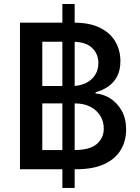

<svg xmlns="http://www.w3.org/2000/svg" viewBox="-20 -840 695 953"><path d="M289.6 92.8V-820.3H350.6V92.8ZM79.1 0V-727.5H347.7Q424.8 -727.5 475.8 -702.4Q526.9 -677.2 552.2 -634Q577.6 -590.8 577.6 -536.6Q577.6 -491.2 561 -460.2Q544.4 -429.2 516.6 -410.2Q488.8 -391.1 454.6 -382.3V-376Q491.7 -373.5 526.4 -352.1Q561 -330.6 583.5 -291.5Q606 -252.4 606 -196.8Q606 -140.6 579.6 -96.2Q553.2 -51.8 498.5 -25.9Q443.8 0 358.9 0ZM189.9 -95.2H348.1Q425.8 -95.2 460.4 -125.2Q495.1 -155.3 495.1 -201.7Q495.1 -236.8 477.8 -265.1Q460.4 -293.5 428.5 -310.1Q396.5 -326.7 352.5 -326.7H189.9ZM189.9 -413.1H337.9Q375 -413.1 404.5 -427Q434.1 -440.9 451.2 -466.6Q468.3 -492.2 468.3 -526.9Q468.3 -572.8 436.5 -602.8Q404.8 -632.8 340.3 -632.8H189.9Z"/></svg>

Font: Inter 16pt Medium
Style: Regular
Weight: 500
Version: Version 4.001;git-66647c0bb